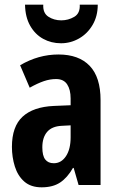

<svg xmlns="http://www.w3.org/2000/svg" viewBox="-20 -791 509 821"><path d="M230 -558Q317 -558 363.5 -509.5Q410 -461 410 -363V0H316L295 -73H292Q268 -31 237 -10.5Q206 10 158 10Q112 10 84 -14.5Q56 -39 43.5 -79Q31 -119 31 -163Q31 -250 76.5 -292Q122 -334 210 -338L282 -341V-370Q282 -408 267 -430.5Q252 -453 220 -453Q194 -453 167.5 -444Q141 -435 107 -416L66 -512Q144 -558 230 -558ZM244 -253Q202 -251 181.5 -227Q161 -203 161 -161Q161 -125 173.5 -109Q186 -93 210 -93Q242 -93 262 -123Q282 -153 282 -204V-255ZM398 -771Q398 -722 376 -684.5Q354 -647 318 -626.5Q282 -606 241 -606Q199 -606 164.5 -625Q130 -644 109 -681Q88 -718 87 -771H165Q163 -735 187 -719.5Q211 -704 242 -704Q272 -704 297.5 -719Q323 -734 321 -771Z"/></svg>

Font: Noto Sans Gujarati UI ExtraCondensed
Style: Bold
Weight: 700
Width: 2
Designer: Jelle Bosma - Monotype Design Team, Universal Thirst
Foundry: Monotype Imaging Inc.
Version: Version 2.106; ttfautohint (v1.8.4.7-5d5b)